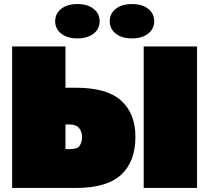

<svg xmlns="http://www.w3.org/2000/svg" viewBox="-20 -930 1035 950"><path d="M40 0V-700H304V-496H355Q509 -496 579.5 -432Q650 -368 650 -253Q650 -131 579.5 -65.5Q509 0 355 0ZM304 -192H324Q364 -192 375 -210Q386 -228 386 -253Q386 -278 371.5 -296Q357 -314 324 -314H304ZM691 0V-700H955V0ZM363 -740Q313 -740 283 -763.5Q253 -787 253 -825Q253 -863 283 -886.5Q313 -910 363 -910Q413 -910 443 -886.5Q473 -863 473 -825Q473 -787 443 -763.5Q413 -740 363 -740ZM633 -740Q583 -740 553 -763.5Q523 -787 523 -825Q523 -863 553 -886.5Q583 -910 633 -910Q683 -910 713 -886.5Q743 -863 743 -825Q743 -787 713 -763.5Q683 -740 633 -740Z"/></svg>

Font: Golos Text Black
Style: Regular
Weight: 900
Designer: A.Korolkova, Vitaly Kuzmin
Foundry: ParaType Ltd
Version: Version 2.004